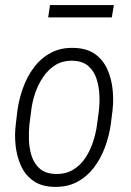

<svg xmlns="http://www.w3.org/2000/svg" viewBox="-20 -728 516 759"><path d="M42.5 -236.8 48.8 -291Q55.2 -336.9 71.3 -381.3Q87.4 -425.8 114.7 -462.2Q142.1 -498.5 181.6 -519.5Q221.2 -540.5 272.9 -538.6Q323.7 -537.1 355.5 -514.4Q387.2 -491.7 403.8 -455.1Q420.4 -418.5 425 -376Q429.7 -333.5 424.8 -291.5L418 -236.8Q411.6 -191.4 395.3 -146.7Q378.9 -102.1 351.6 -65.9Q324.2 -29.8 284.9 -8.8Q245.6 12.2 192.9 10.7Q142.6 9.3 110.8 -13.7Q79.1 -36.6 62.7 -73.2Q46.4 -109.9 41.7 -152.3Q37.1 -194.8 42.5 -236.8ZM103.5 -291.5 96.2 -235.4Q93.3 -206.5 94.5 -173.1Q95.7 -139.6 105.5 -110.1Q115.2 -80.6 137.2 -61.3Q159.2 -42 196.8 -40.5Q237.8 -38.6 267.6 -56.2Q297.4 -73.7 316.9 -103Q336.4 -132.3 347.9 -167.5Q359.4 -202.6 363.8 -236.8L371.1 -292Q374.5 -321.3 372.8 -354.2Q371.1 -387.2 361.3 -417.2Q351.6 -447.3 329.3 -466.8Q307.1 -486.3 269.5 -487.8Q229.5 -489.3 200.4 -471.7Q171.4 -454.1 151.1 -424.3Q130.9 -394.5 119.1 -359.9Q107.4 -325.2 103.5 -291.5ZM430.2 -708 421.9 -659.2H170.4L177.7 -708Z"/></svg>

Font: Roboto Condensed Light
Style: Italic
Weight: 300
Italic angle: -12°
Designer: Christian Robertson
Foundry: Google
Version: Version 3.0; 2020